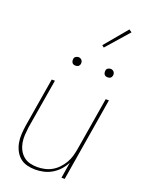

<svg xmlns="http://www.w3.org/2000/svg" viewBox="-175 -1033 849 1123"><g transform="rotate(20 250.0 -471.5)"><path d="M191 8Q164 8 139 1.5Q114 -5 95 -21Q76 -37 64.5 -60Q53 -83 48.5 -108Q44 -133 45.5 -159.5Q47 -186 51 -213L102 -520H122L70 -210Q67 -186 65.5 -162Q64 -138 68 -115Q72 -92 82.5 -71.5Q93 -51 110 -36.5Q127 -22 149.5 -16Q172 -10 197 -10Q219 -10 242.5 -15Q266 -20 287 -32Q308 -44 325 -62Q342 -80 354 -100.5Q366 -121 372.5 -143.5Q379 -166 383 -189L438 -520H458L372 0H352L368 -100Q356 -75 337 -54Q318 -33 294 -18.5Q270 -4 243 2Q216 8 191 8ZM404 -644Q398 -644 392.5 -646Q387 -648 383.5 -653Q380 -658 379 -664Q378 -670 379 -676Q379 -681 381.5 -685Q384 -689 388 -691.5Q392 -694 396 -695.5Q400 -697 405 -697Q411 -697 416.5 -694.5Q422 -692 426 -687Q430 -682 431 -676Q432 -670 431 -664Q430 -659 427.5 -655Q425 -651 421.5 -648.5Q418 -646 413.5 -645Q409 -644 404 -644ZM204 -644Q198 -644 192.5 -646Q187 -648 183.5 -653Q180 -658 179 -664Q178 -670 179 -676Q179 -681 181.5 -685Q184 -689 188 -691.5Q192 -694 196 -695.5Q200 -697 205 -697Q211 -697 216.5 -694.5Q222 -692 226 -687Q230 -682 231 -676Q232 -670 231 -664Q230 -659 227.5 -655Q225 -651 221.5 -648.5Q218 -646 213.5 -645Q209 -644 204 -644ZM324 -800 311 -810 429 -951 446 -939Z"/></g></svg>

Font: Iosevka SS18 Thin
Style: Italic
Weight: 100
Italic angle: -9°
Monospace: yes
Designer: Belleve Invis
Foundry: Belleve Invis
Version: Version 25.1.1; ttfautohint (v1.8.4)